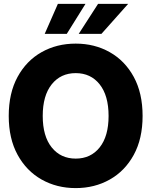

<svg xmlns="http://www.w3.org/2000/svg" viewBox="-20 -966 787 998"><path d="M373.5 11.7Q274.9 11.7 196 -33Q117.2 -77.6 71.3 -161.6Q25.4 -245.6 25.4 -363.3Q25.4 -481.9 71.3 -566.2Q117.2 -650.4 196 -694.8Q274.9 -739.3 373.5 -739.3Q471.7 -739.3 550.5 -694.8Q629.4 -650.4 675.3 -566.2Q721.2 -481.9 721.2 -363.3Q721.2 -245.1 675.3 -161.1Q629.4 -77.1 550.5 -32.7Q471.7 11.7 373.5 11.7ZM373.5 -141.6Q451.7 -141.6 498 -199.7Q544.4 -257.8 544.4 -363.3Q544.4 -469.2 498 -527.6Q451.7 -585.9 373.5 -585.9Q295.4 -585.9 248.8 -527.6Q202.1 -469.2 202.1 -363.3Q202.1 -257.8 248.8 -199.7Q295.4 -141.6 373.5 -141.6ZM507.3 -790H389.2L489.7 -945.8H646ZM327.1 -790H212.4L280.8 -945.8H424.3Z"/></svg>

Font: Inter Display ExtraBold
Style: Regular
Weight: 800
Designer: Rasmus Andersson
Foundry: rsms
Version: Version 4.000;git-a52131595